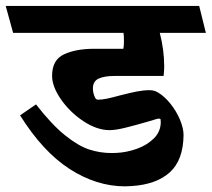

<svg xmlns="http://www.w3.org/2000/svg" viewBox="-45 -600 727 659"><path d="M-25.4 -579.6H638.7L661.6 -487.3H503.4Q518.6 -428.7 518.6 -371.6Q518.6 -360.8 516.6 -339.4H350.1Q313.5 -339.4 293.7 -330.3Q273.9 -321.3 273.9 -296.4Q273.9 -279.8 281.7 -264.2Q285.2 -257.8 291.5 -257.8Q304.7 -257.8 322.5 -261.5Q340.3 -265.1 366.7 -272.5Q400.9 -281.2 424.3 -285.9Q447.8 -290.5 468.8 -290.5Q484.4 -290.5 498 -282.2Q520 -269 540.3 -243.7Q560.5 -218.3 572.8 -189Q585 -159.7 585 -136.2Q584 -50.3 537.8 -8.5Q491.7 33.2 406.7 38.6Q392.1 39.6 384.3 39.6Q286.6 39.6 194.3 -19.8Q102.1 -79.1 23.9 -204.1L78.6 -241.7Q132.8 -171.9 178.7 -135.3Q224.6 -98.6 261.7 -86.7Q298.8 -74.7 338.4 -74.7L354.5 -75.2Q389.2 -76.7 424.3 -89.1Q459.5 -101.6 483.2 -125Q506.8 -148.4 506.8 -181.6Q506.8 -186.5 505.9 -191.4Q503.4 -192.9 500 -192.9Q495.1 -192.9 464.4 -183.1Q420.9 -170.4 386.5 -161.9Q352.1 -153.3 331.1 -153.3Q288.1 -153.3 241.7 -183.8Q195.3 -214.4 164.6 -258.5Q133.8 -302.7 133.8 -339.8Q133.8 -394.5 174.8 -413.6Q215.8 -432.6 278.8 -432.6H378.4Q380.4 -441.9 380.4 -458.5Q380.4 -479 378.9 -487.3H0Z"/></svg>

Font: Vesper Libre Heavy
Style: Regular
Weight: 900
Designer: Robert Keller & Kimya Gandhi
Foundry: Mota Italic
Version: Version 1.058